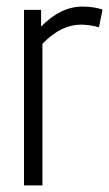

<svg xmlns="http://www.w3.org/2000/svg" viewBox="-20 -564 332 584"><path d="M105 -534V-483Q164 -544 231 -544Q264 -544 292 -535L281 -481Q253 -489 226 -489Q197 -489 168.5 -475.5Q140 -462 109 -431V0H53V-534Z"/></svg>

Font: Georama SemiCondensed Light
Style: Regular
Weight: 300
Width: 4
Designer: Jean-Baptiste Levee
Foundry: Production Type
Version: Version 1.000